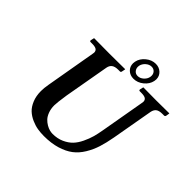

<svg xmlns="http://www.w3.org/2000/svg" viewBox="-199 -1000 1206 1206"><g transform="rotate(45 403.5 -397.0)"><path d="M638.2 -568.8Q640.1 -577.6 640.1 -582Q640.1 -598.1 628.4 -605.5Q616.7 -612.8 590.8 -612.8H577.1Q569.8 -612.8 569.8 -621.1L575.2 -645L577.1 -646Q651.9 -645 690.9 -645L805.2 -646L807.1 -645L803.2 -621.1Q800.8 -612.8 793 -612.8H778.8Q749 -612.8 735.1 -602.1Q721.2 -591.3 716.8 -568.8L668 -293Q657.7 -235.8 644 -192.6Q630.4 -149.4 606 -109.1Q581.5 -68.8 548.1 -43.5Q514.6 -18.1 464.6 -2.9Q414.6 12.2 350.1 12.2Q321.3 12.2 294.2 7.8Q267.1 3.4 237.8 -9.5Q208.5 -22.5 187 -42.5Q165.5 -62.5 151.4 -96.7Q137.2 -130.9 137.2 -174.8Q137.2 -202.1 143.1 -234.9L201.2 -568.8Q203.1 -577.6 203.1 -582Q203.1 -598.1 191.4 -605.5Q179.7 -612.8 153.8 -612.8H140.1Q132.8 -612.8 132.8 -621.1L138.2 -645L140.1 -646Q236.8 -645 275.9 -645L413.1 -646L415 -645L410.2 -621.1Q408.7 -612.8 400.9 -612.8H387.2Q357.4 -612.8 342.8 -601.8Q328.1 -590.8 324.2 -568.8L271 -268.1Q259.8 -193.8 259.8 -170.9Q259.8 -140.1 269 -115.5Q278.3 -90.8 291.7 -76.7Q305.2 -62.5 322 -52.7Q338.9 -43 353 -39.6Q367.2 -36.1 378.9 -36.1Q421.4 -36.1 455.1 -51.3Q488.8 -66.4 510.3 -88.9Q531.7 -111.3 547.9 -145.3Q564 -179.2 572.3 -209Q580.6 -238.8 586.9 -275.9ZM521 -774.9Q500.5 -774.9 482.9 -759.3Q465.3 -743.7 460.9 -723.1Q460.9 -721.2 460.4 -717.8Q460 -714.4 460 -712.9Q460 -695.8 470.9 -683.3Q481.9 -670.9 500 -670.9Q521 -670.9 538.6 -686.8Q556.2 -702.6 560.1 -723.1Q561 -727.1 561 -733.9Q561 -751.5 549.8 -763.2Q538.6 -774.9 521 -774.9ZM424.8 -723.1Q431.6 -756.8 461.7 -781.5Q491.7 -806.2 526.9 -806.2Q557.1 -806.2 577.6 -787.1Q598.1 -768.1 598.1 -738.8Q598.1 -732.9 596.2 -723.1Q589.4 -689.5 559.1 -664.8Q528.8 -640.1 493.2 -640.1Q462.9 -640.1 442.9 -658.9Q422.9 -677.7 422.9 -707Q422.9 -712.4 424.8 -723.1Z"/></g></svg>

Font: Linux Libertine
Style: Bold Italic
Weight: 700
Italic angle: -11.5°
Designer: Philipp H. Poll
Foundry: Philipp H. Poll
Version: Version 4.0.5